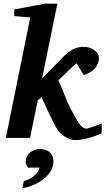

<svg xmlns="http://www.w3.org/2000/svg" viewBox="-20 -757 590 1054"><path d="M538.1 -25.9Q525.4 -19.5 507.8 -12.7Q490.2 -5.9 470.7 -0.5Q451.2 4.9 431.2 8.5Q411.1 12.2 394 12.2Q380.4 12.2 366.2 7.3Q352.1 2.4 338.9 -5.4Q325.7 -13.2 314.7 -22.9Q303.7 -32.7 296.9 -43Q288.6 -55.7 277.1 -78.1Q265.6 -100.6 253.4 -126.2Q241.2 -151.9 229.2 -177.7Q217.3 -203.6 208 -224.1L187 -205.1L145 0H12.2L146 -661.1L58.1 -668.9V-705.1L227.1 -736.8H294.9L210.9 -326.2L323.2 -440.9Q354 -473.1 381.3 -486.6Q408.7 -500 438 -500Q456.1 -500 471.7 -494.9Q487.3 -489.7 498.8 -481.2Q510.3 -472.7 516.6 -462.4Q522.9 -452.1 522.9 -441.9Q522.9 -433.1 520.8 -420.4Q518.6 -407.7 510.3 -394.3Q502 -380.9 485.4 -367.9Q468.8 -355 439.9 -345.2L399.9 -410.2Q388.2 -399.9 374.5 -387Q360.8 -374 347.4 -361.1Q334 -348.1 321.5 -336.2Q309.1 -324.2 299.8 -315.9Q306.6 -303.2 314.7 -283.7Q322.8 -264.2 331.8 -241.7Q340.8 -219.2 350.8 -195.8Q360.8 -172.4 372.1 -151.9Q382.8 -132.3 392.6 -114.3Q402.3 -96.2 412.1 -82Q421.9 -67.9 432.6 -59.3Q443.4 -50.8 456.1 -50.8Q457 -50.8 476.3 -56.4Q495.6 -62 538.1 -79.1ZM273.4 127.9Q273.4 159.7 256.8 185.1Q240.2 210.4 214.8 229.2Q189.5 248 159.7 260Q129.9 272 103 276.9L111.3 236.8Q124 233.4 137.9 226.8Q151.9 220.2 164.1 210.7Q176.3 201.2 185.3 189.2Q194.3 177.2 197.3 163.1H134.3Q121.1 149.9 121.1 130.9Q121.1 114.3 127.9 101.3Q134.8 88.4 146 79.3Q157.2 70.3 171.6 65.7Q186 61 201.2 61Q216.3 61 229.7 65.7Q243.2 70.3 252.7 78.9Q262.2 87.4 267.8 99.9Q273.4 112.3 273.4 127.9Z"/></svg>

Font: Charis SIL Eur
Style: Bold Italic
Weight: 700
Italic angle: -11°
Foundry: SIL International
Version: Version 5.000